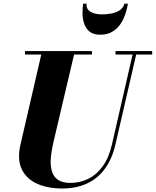

<svg xmlns="http://www.w3.org/2000/svg" viewBox="-20 -1034 866 1068"><path d="M326 14.5Q244.5 14.5 185.2 -12.5Q126 -39.5 100.5 -93.8Q75 -148 94 -230L214 -750H396.5L276.5 -240Q265.5 -193 262.5 -152.5Q259.5 -112 268.8 -81.2Q278 -50.5 302.8 -33.5Q327.5 -16.5 372.5 -16.5Q424.5 -16.5 470.5 -39Q516.5 -61.5 551 -108.5Q585.5 -155.5 602.5 -230L722 -750H742L622 -230Q604 -151.5 564.5 -96.8Q525 -42 465 -13.8Q405 14.5 326 14.5ZM119 -730.5V-750H491.5V-730.5ZM622.5 -730.5V-750H826.5V-730.5ZM537 -841Q498.5 -841 477.2 -859Q456 -877 447.5 -904.5Q439 -932 439 -961.5Q439 -991 442.5 -1013.5H462Q459 -993.5 469.8 -980.5Q480.5 -967.5 500.8 -960.8Q521 -954 547 -954Q573 -954 599 -958.8Q625 -963.5 645 -976.2Q665 -989 672 -1013.5H691.5Q688 -991 679 -961.5Q670 -932 652.8 -904.5Q635.5 -877 607.2 -859Q579 -841 537 -841Z"/></svg>

Font: Bodoni Moda 11pt ExtraBold
Style: Italic
Weight: 800
Italic angle: -13°
Version: Version 2.004